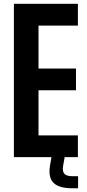

<svg xmlns="http://www.w3.org/2000/svg" viewBox="-20 -820 454 1002"><path d="M52.5 0V-800H386.5V-686.5H181V-462.5H376.5V-349H181V-113.5H386.5V0ZM387.5 162.5H357.5Q289 162.5 260.2 135.2Q231.5 108 240.5 47.5L248.5 0H317.5L309 47.5Q305 75.5 316.5 87.5Q328 99.5 357.5 99.5H387.5Z"/></svg>

Font: Big Shoulders
Style: Bold
Weight: 700
Designer: Patric King
Foundry: XO Type Co
Version: Version 2.002